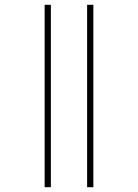

<svg xmlns="http://www.w3.org/2000/svg" viewBox="-20 -780 575 800"><path d="M166 0V-760H192V0ZM343 0V-760H369V0Z"/></svg>

Font: Noto Sans Thin
Style: Regular
Weight: 100
Designer: Monotype Design Team
Foundry: Monotype Imaging Inc.
Version: Version 2.007